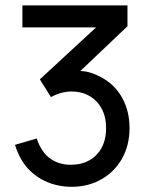

<svg xmlns="http://www.w3.org/2000/svg" viewBox="-20 -678 560 720"><path d="M249.5 22.5Q199.2 22.5 156.5 4.4Q113.8 -13.7 83.5 -47.4Q53.2 -81.1 36.1 -134.8L117.7 -158.7Q135.3 -106.4 168.5 -83.3Q201.7 -60.1 244.6 -60.1Q285.6 -60.1 315.4 -76.9Q345.2 -93.8 361.6 -124.8Q377.9 -155.8 377.9 -197.8Q377.9 -239.3 361.3 -270.3Q344.7 -301.3 315.4 -318.1Q286.1 -335 247.6 -335Q231.4 -335 213.1 -330.6Q194.8 -326.2 170.9 -314L129.4 -380.4L340.3 -575.2H64V-657.7H458V-579.6L281.2 -411.6Q318.8 -411.6 366.2 -384.5Q413.6 -357.4 439.7 -308.3Q465.8 -259.3 465.8 -197.8Q465.8 -133.8 438 -84Q410.2 -34.2 360.6 -5.9Q311 22.5 249.5 22.5Z"/></svg>

Font: Potro Sans Bangla SemiBold
Style: Regular
Weight: 600
Designer: Jayed Ahsan Saad
Foundry: Codepotro
Version: Potro Sans Bangla;Version 0.996;CodepotroFonts;